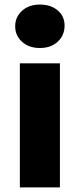

<svg xmlns="http://www.w3.org/2000/svg" viewBox="-20 -816 347 836"><path d="M66.4 -540.3H240.9V0H66.4ZM46.1 -701.6Q46.1 -742.2 76.1 -769.2Q106 -796.1 153.7 -796.1Q201.9 -796.1 231.6 -770.4Q261.2 -744.8 261.2 -704.7Q261.2 -662.4 231.6 -634.7Q201.9 -607 153.7 -607Q106 -607 76.1 -633.9Q46.1 -660.9 46.1 -701.6Z"/></svg>

Font: iiserrat Thin
Style: Regular
Weight: 100
Designer: Akira Ohta
Foundry: Akira Ohta
Version: Version 1.200;Glyphs 3.3.1 (3343)